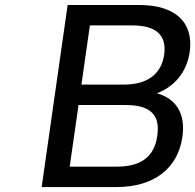

<svg xmlns="http://www.w3.org/2000/svg" viewBox="-20 -756 789 776"><path d="M451.2 0C600.6 0 698.7 -73.7 717.3 -203.1C730.5 -295.4 692.4 -357.4 614.3 -378.9C686 -406.7 734.4 -464.4 746.6 -544.9C763.7 -665.5 689.5 -735.8 542.5 -735.8H253.4L148.4 0ZM297.4 -331.5H487.8C586.9 -331.5 628.4 -292.5 615.7 -207C604 -122.6 550.3 -82.5 451.7 -82.5H261.7ZM343.3 -653.3H514.6C611.3 -653.3 654.3 -613.8 643.6 -535.2C631.8 -456.5 576.2 -414.1 480.5 -414.1H309.1Z"/></svg>

Font: Winston
Style: Italic
Weight: 400
Italic angle: -8.13011°
Designer: Vernon Adams, Kim Jin-seong, David Berlow, Cristiano Sobral
Foundry: The Winston Project Authors
Version: Version 3.004